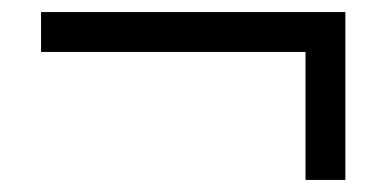

<svg xmlns="http://www.w3.org/2000/svg" viewBox="-20 -413 640 318"><path d="M552 -115H486V-327H48V-393H552Z"/></svg>

Font: STIX Math
Style: Regular
Weight: 400
Designer: MicroPress Inc., with final additions and corrections provided by Coen Hoffman, Elsevier (retired)
Version: Version 1.1.1